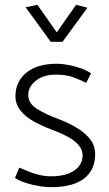

<svg xmlns="http://www.w3.org/2000/svg" viewBox="-20 -762 452 795"><path d="M42 -25Q61 -13 87.5 -4.5Q114 4 142 8.5Q170 13 190 13Q283 13 328.5 -23Q374 -59 374 -123Q374 -160 352 -187Q330 -214 295 -234.5Q260 -255 220 -270Q170 -288 133.5 -311Q97 -334 97 -368Q97 -403 128.5 -428Q160 -453 211 -453Q256 -453 286.5 -441Q317 -429 337 -419L357 -458Q341 -470 315.5 -479Q290 -488 263.5 -493Q237 -498 216 -498Q134 -498 89 -461Q44 -424 44 -364Q44 -330 65.5 -303.5Q87 -277 121 -258.5Q155 -240 192 -226Q228 -213 257.5 -197.5Q287 -182 304.5 -162.5Q322 -143 322 -119Q322 -92 306 -72.5Q290 -53 261 -42.5Q232 -32 192 -32Q167 -32 143.5 -37.5Q120 -43 99 -51.5Q78 -60 60 -68ZM215 -628 135 -742 86 -732 190 -589H239L342 -730L295 -742Z"/></svg>

Font: Catamaran ExtraLight
Style: Regular
Weight: 250
Designer: Pria Ravichandran
Version: Version 2.000